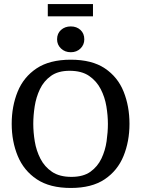

<svg xmlns="http://www.w3.org/2000/svg" viewBox="-20 -923 700 952"><path d="M331 9Q227 9 162.5 -34Q98 -77 68 -149.5Q38 -222 38 -309Q38 -396 67.5 -468.5Q97 -541 161.5 -584Q226 -627 331 -627Q436 -627 500 -584Q564 -541 593 -468.5Q622 -396 622 -309Q622 -222 592.5 -149.5Q563 -77 499 -34Q435 9 331 9ZM334 -46Q393 -46 428.5 -71.5Q464 -97 483 -137Q502 -177 508.5 -222.5Q515 -268 515 -309Q515 -350 507.5 -395.5Q500 -441 479.5 -481Q459 -521 422 -546.5Q385 -572 325 -572Q268 -572 232.5 -546.5Q197 -521 178 -481Q159 -441 152 -395.5Q145 -350 145 -309Q145 -267 152.5 -221.5Q160 -176 180.5 -136Q201 -96 238 -71Q275 -46 334 -46ZM331 -664Q302 -664 282.5 -682.5Q263 -701 263 -728Q263 -757 282.5 -774.5Q302 -792 331 -792Q360 -792 379 -774.5Q398 -757 398 -728Q398 -701 379 -682.5Q360 -664 331 -664ZM217 -842V-903H441V-842Z"/></svg>

Font: Manuale Medium
Style: Regular
Weight: 500
Designer: Eduardo Tunni / Pablo Cosgaya
Foundry: Eduardo Tunni / Pablo Cosgaya
Version: Version 1.002